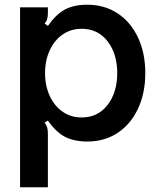

<svg xmlns="http://www.w3.org/2000/svg" viewBox="-20 -590 680 814"><path d="M596 -280Q596 -195 565 -129Q534 -63 478.5 -26.5Q423 10 350 10Q294 10 255.5 -10Q217 -30 183 -79L169 -70Q177 -60 180 -49.5Q183 -39 183 -24V204H65V-559H183V-535Q183 -520 180 -509.5Q177 -499 169 -490L183 -480Q217 -529 255 -549.5Q293 -570 350 -570Q423 -570 478.5 -533.5Q534 -497 565 -431Q596 -365 596 -280ZM171 -280Q171 -226 191 -183Q211 -140 246 -116Q281 -92 326 -92Q395 -92 436 -145Q477 -198 477 -280Q477 -362 436 -415Q395 -468 326 -468Q281 -468 246 -444Q211 -420 191 -377Q171 -334 171 -280Z"/></svg>

Font: Open Sauce Sans SemiBold
Style: Regular
Weight: 600
Designer: Alfredo Marco Pradil
Foundry: Creative Sauce Fz LLC
Version: Version 1.477